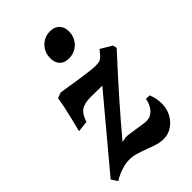

<svg xmlns="http://www.w3.org/2000/svg" viewBox="-226 -787 880 880"><g transform="rotate(-45 214.0 -347.0)"><path d="M84 -463 111 -473Q136 -469 209.5 -457.5Q283 -446 313 -446Q330 -446 339 -449.5Q348 -453 358 -464L378 -488L433 -455L437 -436Q274 -259 151 -112L177 -117Q189 -117 208.5 -114Q228 -111 235 -110Q279 -102 298 -102Q323 -102 341.5 -121.5Q360 -141 367 -176L390 -175Q403 -144 403 -110Q403 -59 371 -23.5Q339 12 293 12Q274 12 255 6.5Q236 1 208 -10Q175 -22 156 -27.5Q137 -33 115 -33Q91 -33 63.5 -24Q36 -15 10 1L-9 -29L268 -360L194 -361Q152 -361 131.5 -346.5Q111 -332 99 -294L45 -288Q49 -304 62.5 -358.5Q76 -413 84 -463ZM188 -617Q188 -655 213 -680.5Q238 -706 275 -706Q304 -706 320 -689Q336 -672 336 -645Q336 -607 311 -581.5Q286 -556 248 -556Q219 -556 203.5 -572.5Q188 -589 188 -617Z"/></g></svg>

Font: Alegreya
Style: Bold Italic
Weight: 700
Italic angle: -7°
Designer: Juan Pablo del Peral
Foundry: Huerta Tipografica
Version: Version 2.007; ttfautohint (v1.6)